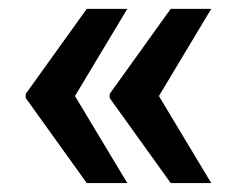

<svg xmlns="http://www.w3.org/2000/svg" viewBox="-20 -471 540 430"><path d="M147.9 -255.9 265.1 -61H174.3L37.6 -251.5V-260.7L174.3 -451.2H265.1ZM335.9 -255.9 453.1 -61H362.3L225.6 -251.5V-260.7L362.3 -451.2H453.1Z"/></svg>

Font: Robotiche
Style: Bold
Weight: 700
Designer: Google
Version: Version 2.001150; 2014